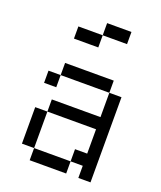

<svg xmlns="http://www.w3.org/2000/svg" viewBox="-139 -839 778 927"><g transform="rotate(20 250.0 -375.0)"><path d="M375 -687.5H250V-750H375ZM62.5 -250H125V-62.5H62.5ZM62.5 -437.5H125V-375H62.5ZM125 -62.5H312.5V0H125ZM125 -312.5H375V-437.5H437.5V0H375V-62.5H312.5V-125H375V-250H125ZM125 -500H375V-437.5H125ZM125 -687.5H250V-625H125Z"/></g></svg>

Font: 寒蝉点阵体 16px
Style: Regular
Weight: 400
Designer: Designed by Warren2060
Foundry: ChillType
Version: Version 1.000